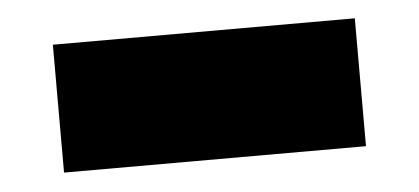

<svg xmlns="http://www.w3.org/2000/svg" viewBox="-28 -418 583 267"><g transform="rotate(-5 263.0 -285.0)"><path d="M52.5 -196V-374.5H474V-196Z"/></g></svg>

Font: Encode Sans SemiExpanded SemiExpanded Black
Style: Regular
Weight: 900
Width: 6
Designer: Multiple Designers
Foundry: Impallari Type
Version: Version 3.000; ttfautohint (v1.8.3) -l 8 -r 50 -G 200 -x 14 